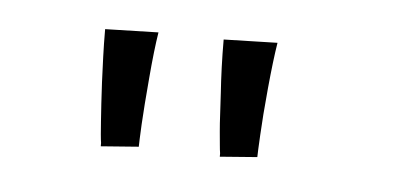

<svg xmlns="http://www.w3.org/2000/svg" viewBox="-26 -756 410 193"><g transform="rotate(5 179.0 -659.5)"><path d="M74.2 -717.8 127.9 -719.2Q125 -701.2 122.6 -672.6Q120.1 -644 119.1 -625.7Q118.2 -607.4 118.2 -603L80.1 -600.1V-603.5Q79.6 -606.4 79.1 -612.1Q78.6 -617.7 78.1 -625.2Q77.6 -632.8 76.9 -643.1Q76.2 -653.3 75.7 -664.6Q75.2 -675.8 74.7 -689.7Q74.2 -703.6 74.2 -717.8ZM193.8 -717.8 248 -719.2Q245.1 -701.2 242.4 -672.6Q239.7 -644 238.8 -625.5Q237.8 -606.9 237.8 -603L200.2 -600.1V-603.5Q199.7 -606.4 199.2 -612.1Q198.7 -617.7 198 -625.2Q197.3 -632.8 196.8 -643.1Q196.3 -653.3 195.6 -664.6Q194.8 -675.8 194.3 -689.7Q193.8 -703.6 193.8 -717.8Z"/></g></svg>

Font: Antic Didone
Style: Regular
Weight: 400
Designer: Santiago Orozco
Foundry: Santiago Orozco
Version: Version 2.000